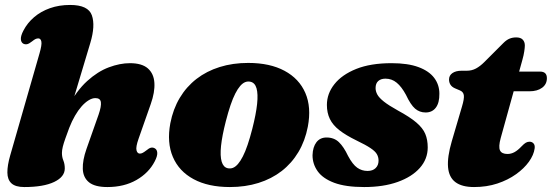

<svg xmlns="http://www.w3.org/2000/svg" viewBox="-20 -740 2228 775"><path d="M265.5 -303 344.5 -566.5Q365.5 -636.5 350.8 -678.2Q336 -720 263 -720Q218.5 -720 181.8 -707Q145 -694 117.8 -670.8Q90.5 -647.5 74.5 -616.5Q63.5 -595.5 64.2 -582Q65 -568.5 74.5 -563.5Q82 -560 89.8 -561.8Q97.5 -563.5 109.5 -573Q118 -580 123.5 -582.5Q129 -585 134.5 -585Q144.5 -585 147 -572Q149.5 -559 139.5 -524.5L21 -112Q9.5 -72 9.8 -43.5Q10 -15 26.2 0Q42.5 15 78 15Q155.5 15 198.5 -5.5Q241.5 -26 241.5 -60Q241.5 -78 235.8 -92Q230 -106 230 -122.5Q230 -133.5 233.5 -147.8Q237 -162 243.8 -181Q250.5 -200 259.5 -224Q270 -251 282.8 -273Q295.5 -295 309.5 -310.8Q323.5 -326.5 337.8 -335.2Q352 -344 365 -344Q385 -344 387.2 -327.5Q389.5 -311 378 -277.5L329 -138.5Q313 -93 314.2 -58.2Q315.5 -23.5 339.2 -4.2Q363 15 413.5 15Q481 15 530.8 -13.5Q580.5 -42 604.5 -88.5Q615.5 -109.5 614.8 -123Q614 -136.5 604.5 -141.5Q597 -145.5 589.2 -143.8Q581.5 -142 569.5 -132Q561 -125.5 555.5 -122.8Q550 -120 544.5 -120Q534.5 -120 531 -133.2Q527.5 -146.5 539.5 -180.5L588.5 -320Q605.5 -368 603.2 -405.2Q601 -442.5 577 -463.8Q553 -485 504.5 -485Q464 -485 419.2 -468.2Q374.5 -451.5 331.8 -412.8Q289 -374 253.5 -307Z M982 -486Q1069.5 -486 1128.5 -454.2Q1187.5 -422.5 1212.5 -364.8Q1237.5 -307 1222.5 -228.5Q1211.5 -171.5 1184.5 -126.2Q1157.5 -81 1116.8 -49.5Q1076 -18 1023.2 -1.5Q970.5 15 908 15Q820.5 15 761.5 -16.8Q702.5 -48.5 677.8 -106.5Q653 -164.5 667.5 -242.5Q678.5 -299.5 705.5 -344.8Q732.5 -390 773.2 -421.5Q814 -453 866.8 -469.5Q919.5 -486 982 -486ZM899 -61Q910 -58.5 920.2 -62.5Q930.5 -66.5 940.5 -78Q950.5 -89.5 960.2 -108.5Q970 -127.5 979.5 -155.5Q989 -183.5 998.5 -220.5Q1013.5 -279.5 1017.8 -320.2Q1022 -361 1015.5 -383.5Q1009 -406 991 -410Q980 -412.5 969.8 -408.5Q959.5 -404.5 949.5 -393Q939.5 -381.5 929.8 -362.5Q920 -343.5 910.5 -315.5Q901 -287.5 891.5 -250.5Q876.5 -192 872.2 -151Q868 -110 874.8 -87.5Q881.5 -65 899 -61Z M1463.5 -50Q1484.5 -50 1496.2 -61.5Q1508 -73 1508 -91.5Q1508 -106 1501.2 -117.8Q1494.5 -129.5 1475.5 -142.2Q1456.5 -155 1419 -173Q1376 -194 1349.8 -214.5Q1323.5 -235 1311.5 -259.8Q1299.5 -284.5 1299.5 -316.5Q1299.5 -362 1329.8 -400.2Q1360 -438.5 1418 -461.8Q1476 -485 1560.5 -485Q1626.5 -485 1669 -469.2Q1711.5 -453.5 1732.5 -425.8Q1753.5 -398 1753.5 -362Q1754 -325 1739.2 -305.5Q1724.5 -286 1698 -286Q1673.5 -286 1655.5 -301.5Q1637.5 -317 1618.5 -357.5Q1601 -390 1581.2 -406.2Q1561.5 -422.5 1536 -422.5Q1517.5 -422.5 1506.8 -413Q1496 -403.5 1496 -384.5Q1496 -371.5 1503 -358.5Q1510 -345.5 1529.5 -330Q1549 -314.5 1586 -294Q1634 -268 1660.2 -245.8Q1686.5 -223.5 1696.5 -199.8Q1706.5 -176 1706.5 -145Q1706.5 -98 1674.5 -62Q1642.5 -26 1585 -5.5Q1527.5 15 1450 15Q1375 15 1329 -2.2Q1283 -19.5 1262.2 -48.8Q1241.5 -78 1241.5 -113.5Q1242.5 -146.5 1257.2 -165.8Q1272 -185 1298 -185Q1328.5 -185 1348 -166.2Q1367.5 -147.5 1385 -110.5Q1403.5 -76 1422 -63Q1440.5 -50 1463.5 -50Z M1836.5 -375 1816.5 -383.5Q1804 -389 1798.2 -398.2Q1792.5 -407.5 1792.5 -419Q1792.5 -435.5 1806.2 -445Q1820 -454.5 1843 -454.5H1864Q1884.5 -454.5 1901.2 -463.5Q1918 -472.5 1935 -489.5L2012 -566.5Q2024.5 -579 2036.8 -584Q2049 -589 2063.5 -589Q2081.5 -589 2090 -580Q2098.5 -571 2098.5 -556.5Q2098.5 -548 2096.2 -532.8Q2094 -517.5 2088.5 -498L2001 -182.5Q1991.5 -147.5 1998.2 -133Q2005 -118.5 2028.5 -118.5Q2043 -118.5 2056.5 -125.8Q2070 -133 2085.5 -149.5Q2095.5 -160 2102.5 -164Q2109.5 -168 2117.5 -168Q2127.5 -168 2133.8 -160.8Q2140 -153.5 2138 -140.5Q2134.5 -114.5 2115 -87.2Q2095.5 -60 2063 -36.8Q2030.5 -13.5 1987.5 0.8Q1944.5 15 1893.5 15Q1844.5 15 1818.2 -4.8Q1792 -24.5 1788.5 -65.2Q1785 -106 1803.5 -169.5L1844.5 -309Q1854.5 -342 1852.2 -355.8Q1850 -369.5 1836.5 -375ZM2018.5 -371.5 2043.5 -451H2160Q2187.5 -451 2187.5 -424.5Q2187.5 -400 2168.2 -385.8Q2149 -371.5 2116.5 -371.5Z"/></svg>

Font: Fraunces Wonky
Style: Italic
Weight: 900
Italic angle: -16°
Version: Version 1.000;[b76b70a41]